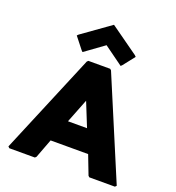

<svg xmlns="http://www.w3.org/2000/svg" viewBox="-196 -1315 1353 1476"><g transform="rotate(20 480.0 -576.5)"><path d="M240 -985 314 -891 325 -880 481 -993 637 -880 648 -891 722 -985 711 -996 481 -1160 251 -996ZM569 -832H391L381 -823L38 -4L49 7H258L268 -2L327 -158H634L694 -2L704 7H913L924 -4L579 -823ZM402 -342 479 -538 558 -342Z"/></g></svg>

Font: Hussar Woodtype
Style: Ultra
Weight: 900
Foundry: Cannot Into Space Fonts
Version: Version 1.07